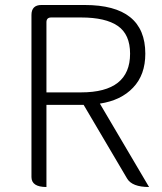

<svg xmlns="http://www.w3.org/2000/svg" viewBox="-20 -749 648 769"><path d="M166 0Q106 0 106 -40V-689Q106 -729 146 -729H319Q562 -729 562 -534Q562 -449 513 -398Q465 -347 380 -334L577 0Q509 0 489 -34L315 -329H166V0ZM166 -379H305Q501 -379 501 -534Q501 -611 452 -645Q403 -679 305 -679H185Q166 -679 166 -660Z"/></svg>

Font: Swei Half Moon CJK SC
Style: Light
Weight: 300
Version: Version 2.071